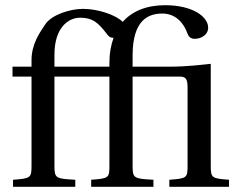

<svg xmlns="http://www.w3.org/2000/svg" viewBox="-20 -717 913 737"><path d="M189 -461V-507C189 -613 244 -649 287 -649C335 -649 355 -632 390 -587C396 -579 401 -572 415 -572H416C406 -544 400 -513 400 -478V-461ZM451 -633C426 -659 357 -683 299 -683C248 -683 178 -660 154 -624C132 -591 101 -548 101 -486V-461H28V-423H101V-82C101 -34 98 -32 30 -27V0H269V-27C193 -31 189 -33 189 -81V-423H400V-82C400 -34 398 -32 330 -27V0H569V-27C493 -31 489 -33 489 -81V-423H670C694 -423 700 -413 700 -380V-82C700 -34 698 -32 630 -27V0H859V-27C792 -32 789 -34 789 -82V-472C758 -469 701 -461 626 -461H489V-504C489 -642 551 -665 603 -665C649 -665 683 -636 701 -585C705 -576 712 -568 728 -568C749 -568 779 -581 779 -611C779 -652 721 -697 614 -697C542 -697 487 -674 451 -633Z"/></svg>

Font: erewhon
Style: Regular
Weight: 400
Version: Version 1.0.0